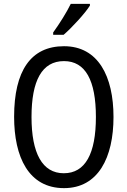

<svg xmlns="http://www.w3.org/2000/svg" viewBox="-20 -1056 659 993"><path d="M445 -1027V-1036H346C324 -991 290 -937 255 -888V-876H309C351 -912 420 -987 445 -1027ZM567 -451C567 -661 488 -817 311 -817C139 -817 53 -689 53 -452C53 -244 128 -83 311 -83C488 -83 567 -241 567 -451ZM143 -451C143 -639 197 -740 311 -740C422 -740 476 -640 476 -451C476 -261 421 -160 310 -160C199 -160 143 -263 143 -451Z"/></svg>

Font: Noto Sans Kannada UI Condensed
Style: Regular
Weight: 400
Width: 3
Designer: Jelle Bosma - Monotype Design Team
Foundry: Monotype Imaging Inc.
Version: Version 2.005